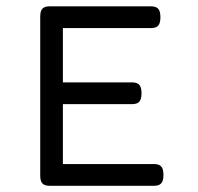

<svg xmlns="http://www.w3.org/2000/svg" viewBox="-20 -600 640 620"><path d="M140.6 -579.6Q124 -579.6 116.9 -572Q109.9 -564.5 109.9 -546.4V-33.2Q109.9 -15.1 116.9 -7.6Q124 0 140.6 0H183.1V-579.6ZM160.6 -70.3V0H477.1Q493.7 0 500.7 -8.1Q507.8 -16.1 507.8 -35.2Q507.8 -54.2 500.7 -62.3Q493.7 -70.3 477.1 -70.3ZM160.6 -334V-263.7H406.2Q422.9 -263.7 429.9 -271.7Q437 -279.8 437 -298.8Q437 -317.9 429.9 -325.9Q422.9 -334 406.2 -334ZM160.6 -579.6V-509.3H467.3Q483.9 -509.3 491 -517.3Q498 -525.4 498 -544.4Q498 -563.5 491 -571.5Q483.9 -579.6 467.3 -579.6Z"/></svg>

Font: Courier Prime Code
Style: Regular
Weight: 400
Designer: Alan Dague-Greene
Foundry: Quote-Unquote Apps
Version: Version 3.18